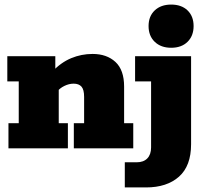

<svg xmlns="http://www.w3.org/2000/svg" viewBox="-20 -649 904 840"><path d="M17 0V-110H62V-293H12V-403H222V-336L208 -335Q247 -376 291.5 -394.5Q336 -413 385 -413Q447 -413 485 -378Q523 -343 523 -270V-110H563V0H303V-110H348V-225Q348 -257 336.5 -270Q325 -283 302 -283Q282 -283 261.5 -273Q241 -263 228 -246L237 -283V-110H277V0ZM526 171V61H578Q608 61 624.5 44Q641 27 641 -4V-293H571V-403H816V-18Q816 77 763 124Q710 171 619 171ZM729 -440Q684 -440 657 -466Q630 -492 630 -535Q630 -578 657 -603.5Q684 -629 729 -629Q774 -629 800.5 -603.5Q827 -578 827 -535Q827 -492 800.5 -466Q774 -440 729 -440Z"/></svg>

Font: Rokkitt SemiBold Black
Style: Regular
Weight: 900
Version: Version 3.103